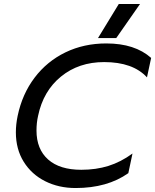

<svg xmlns="http://www.w3.org/2000/svg" viewBox="-20 -933 782 968"><path d="M579 -913H686L566 -741H474ZM60 -266Q60 -306 69 -349Q92 -459 154.5 -541.5Q217 -624 310 -669Q403 -714 516 -714Q660 -714 742 -641L721 -543Q650 -620 505 -620Q377 -620 287.5 -547Q198 -474 172 -349Q164 -314 164 -275Q164 -181 222.5 -129Q281 -77 390 -77Q464 -77 526.5 -96.5Q589 -116 648 -159L627 -60Q521 15 361 15Q276 15 207.5 -19.5Q139 -54 99.5 -117.5Q60 -181 60 -266Z"/></svg>

Font: Prompt
Style: Italic
Weight: 400
Italic angle: -12°
Designer: Katatrad Team
Foundry: CadsonDemak
Version: Version 1.001